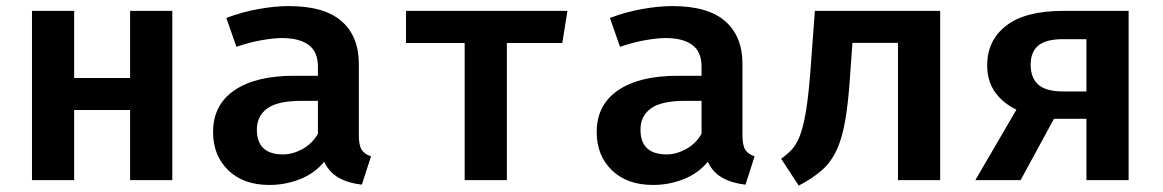

<svg xmlns="http://www.w3.org/2000/svg" viewBox="-20 -578 3732 616"><path d="M397.4 0V-225.1H217.9V0H82.6V-543.1H217.9V-327.7H397.4V-543.1H532.8V0Z M1131.3 -143.1Q1131.3 -111.8 1140.5 -97.4Q1149.7 -83.1 1170.3 -76.4L1141 14.4Q1097.9 9.7 1067.2 -7.4Q1036.4 -24.6 1020 -59Q989.2 -21.5 942.3 -3.1Q895.4 15.4 844.1 15.4Q761 15.4 712.3 -31.8Q663.6 -79 663.6 -154.4Q663.6 -241 731.5 -287.9Q799.5 -334.9 924.1 -334.9H1000V-364.1Q1000 -412.3 970 -434.1Q940 -455.9 884.6 -455.9Q858.5 -455.9 819 -449Q779.5 -442.1 738.5 -427.7L706.2 -520.5Q757.9 -540 810.5 -549.2Q863.1 -558.5 906.2 -558.5Q1020.5 -558.5 1075.9 -510Q1131.3 -461.5 1131.3 -372.8ZM888.2 -82.6Q919 -82.6 950.3 -99.7Q981.5 -116.9 1000 -148.7V-254.4H946.7Q871.3 -254.4 837.7 -230.3Q804.1 -206.2 804.1 -162.1Q804.1 -82.6 888.2 -82.6Z M1800.5 -543.1 1784.1 -440H1606.2V0H1470.8V-440H1282.6V-543.1Z M2362.1 -143.1Q2362.1 -111.8 2371.3 -97.4Q2380.5 -83.1 2401 -76.4L2371.8 14.4Q2328.7 9.7 2297.9 -7.4Q2267.2 -24.6 2250.8 -59Q2220 -21.5 2173.1 -3.1Q2126.2 15.4 2074.9 15.4Q1991.8 15.4 1943.1 -31.8Q1894.4 -79 1894.4 -154.4Q1894.4 -241 1962.3 -287.9Q2030.3 -334.9 2154.9 -334.9H2230.8V-364.1Q2230.8 -412.3 2200.8 -434.1Q2170.8 -455.9 2115.4 -455.9Q2089.2 -455.9 2049.7 -449Q2010.3 -442.1 1969.2 -427.7L1936.9 -520.5Q1988.7 -540 2041.3 -549.2Q2093.8 -558.5 2136.9 -558.5Q2251.3 -558.5 2306.7 -510Q2362.1 -461.5 2362.1 -372.8ZM2119 -82.6Q2149.7 -82.6 2181 -99.7Q2212.3 -116.9 2230.8 -148.7V-254.4H2177.4Q2102.1 -254.4 2068.5 -230.3Q2034.9 -206.2 2034.9 -162.1Q2034.9 -82.6 2119 -82.6Z M2996.4 -543.1V0H2861V-440.5H2714.9L2708.2 -347.2Q2702.6 -255.4 2692.3 -194.6Q2682.1 -133.8 2663.6 -95.1Q2645.1 -56.4 2615.6 -30.8Q2586.2 -5.1 2542.6 17.4L2486.2 -68.7Q2505.1 -82.1 2520 -97.9Q2534.9 -113.8 2545.9 -141.5Q2556.9 -169.2 2565.1 -217.2Q2573.3 -265.1 2579.5 -342.1L2594.4 -543.1Z M3109.2 0 3241 -226.2Q3196.4 -247.7 3171.8 -283.3Q3147.2 -319 3147.2 -368.2Q3147.2 -448.7 3208.5 -495.9Q3269.7 -543.1 3391.8 -543.1H3601V0H3465.6V-196.9H3361.5L3254.4 0ZM3390.8 -284.6H3465.6V-452.3H3389.7Q3336.4 -452.3 3311.5 -432.1Q3286.7 -411.8 3286.7 -370.8Q3286.7 -327.7 3311.5 -306.2Q3336.4 -284.6 3390.8 -284.6Z"/></svg>

Font: Fira Code SemiBold
Style: Regular
Weight: 600
Designer: Carrois Corporate, Edenspiekermann AG, Nikita Prokopov
Foundry: Carrois Corporate, Edenspiekermann AG, Nikita Prokopov
Version: Version 6.002